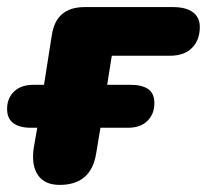

<svg xmlns="http://www.w3.org/2000/svg" viewBox="-31 -512 583 541"><path d="M137 9Q95 9 76 -18.5Q57 -46 64 -95L74 -152H56Q24 -152 6.5 -165Q-11 -178 -11 -205Q-11 -235 8.5 -254Q28 -273 63 -273H93L115 -413Q127 -492 207 -492H457Q493 -492 512.5 -477.5Q532 -463 532 -436Q532 -399 510 -377Q488 -355 449 -355H284L271 -273H337Q369 -273 386.5 -261Q404 -249 404 -221Q404 -191 384.5 -171.5Q365 -152 330 -152H252L240 -80Q226 9 137 9Z"/></svg>

Font: Nunito Black
Style: Italic
Weight: 900
Italic angle: -9°
Designer: Vernon Adams
Foundry: Vernon Adams
Version: Version 3.601; ttfautohint (v1.8.2.53-6de2)